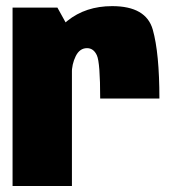

<svg xmlns="http://www.w3.org/2000/svg" viewBox="-20 -622 582 642"><path d="M315 -292.5H513Q513 -444.5 490.8 -523Q468.5 -601.5 355 -601.5Q266.5 -601.5 205.2 -552.2Q144 -503 144 -400.5L220 -375.5Q220 -407.5 233.2 -434.2Q246.5 -461 271 -461Q293 -461 304 -436.8Q315 -412.5 315 -292.5ZM22 0H220.5V-509L172 -596.5H22Z"/></svg>

Font: Anybody Condensed Black
Style: Regular
Weight: 900
Width: 3
Designer: Tyler Finck
Foundry: Etcetera Type Company
Version: Version 1.113;gftools[0.9.25]